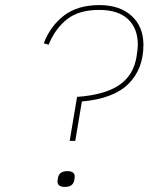

<svg xmlns="http://www.w3.org/2000/svg" viewBox="-20 -730 640 755"><path d="M254 -176 283 -349Q393 -357 449.5 -396Q506 -435 517 -508Q519 -519 520.5 -533Q522 -547 522 -554Q522 -618 483.5 -654.5Q445 -691 370 -691Q291 -691 244.5 -655Q198 -619 171 -554L152 -560Q179 -629 232.5 -669.5Q286 -710 371 -710Q451 -710 497.5 -667.5Q544 -625 544 -554Q544 -459 485.5 -400.5Q427 -342 302 -331L276 -176ZM235 5Q206 5 206 -17Q206 -21 208 -31Q213 -57 245 -57Q274 -57 274 -35Q274 -31 272 -21Q267 5 235 5Z"/></svg>

Font: IBM Plex Mono Thin
Style: Italic
Weight: 100
Italic angle: -9°
Monospace: yes
Designer: Mike Abbink, Paul van der Laan, Pieter van Rosmalen
Foundry: Bold Monday
Version: Version 2.3